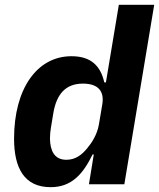

<svg xmlns="http://www.w3.org/2000/svg" viewBox="-20 -760 656 792"><path d="M346.9 0H492.9L616.1 -740.1H470.2L416.9 -420.1H410.2C394.9 -487.9 355.8 -528.1 274.9 -528.1C132.1 -528.1 38 -393.1 38 -187.9C38 -67.1 79.9 12.1 188.9 12.1C277 12.1 323.2 -44 361.9 -122.9H366.8ZM186.1 -187.9C186.1 -204.9 187.9 -220.9 190 -233L199.9 -293C213.1 -371.1 250 -415.1 322.1 -415.1C384.9 -415.1 410.9 -383.9 402 -329.9L388.1 -247.2C381 -203.8 356.9 -169 340.9 -149.9C317.1 -120 290.1 -100.9 253.9 -100.9C203.8 -100.9 187.1 -138.8 186.1 -187.9Z"/></svg>

Font: Margiela Mono Italic Bold It
Style: Regular
Weight: 700
Designer: Mike Abbink, Paul van der Laan, Pieter van Rosmalen
Foundry: Bold Monday
Version: Version 2.003 2021